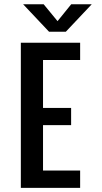

<svg xmlns="http://www.w3.org/2000/svg" viewBox="-20 -906 490 926"><path d="M422.5 -885.5 297.5 -753H216.5L91.5 -885.5H190.5L257.5 -804L323.5 -885.5ZM366.5 -616.5H187.5V-385.5H323V-302.5H187.5V-83.5H366.5V0H80.5V-700H366.5Z"/></svg>

Font: League Mono Condensed Medium
Style: Regular
Weight: 500
Width: 1
Designer: Tyler Finck
Foundry: The League of Moveable Type / Tyler Finck
Version: Version 2.210